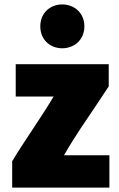

<svg xmlns="http://www.w3.org/2000/svg" viewBox="-20 -834 536 867"><path d="M261 -616C207 -616 162 -654 162 -715C162 -776 207 -814 261 -814C315 -814 361 -776 361 -715C361 -654 315 -616 261 -616ZM474 13H35V-106C85 -190 171 -311 222 -398H51V-544H471V-444L416 -361C368 -289 322 -225 269 -133H474Z"/></svg>

Font: Repo Black
Style: Regular
Weight: 900
Designer: Stefan Peev
Foundry: Context Ltd
Version: Version 1.502